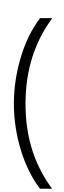

<svg xmlns="http://www.w3.org/2000/svg" viewBox="-20 -1030 394 1175"><path d="M225.1 -918.9H299.8Q217.3 -806.6 176.8 -677Q136.2 -547.4 136.2 -394.5Q136.2 -243.2 176.3 -115Q216.3 13.2 298.8 125H225.1Q149.9 27.3 107.4 -112.5Q64.9 -252.4 64.9 -396Q64.9 -536.1 106.7 -677Q148.4 -817.9 225.1 -918.9ZM170.4 -750ZM170.4 -1009.8Z"/></svg>

Font: Noto Sans Oriya UI
Style: Regular
Weight: 400
Designer: Monotype Design Team
Foundry: Monotype Imaging Inc.
Version: Version 1.01